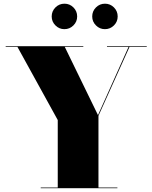

<svg xmlns="http://www.w3.org/2000/svg" viewBox="-20 -994 804 1014"><path d="M195 0V-3.5H285V-360L72 -746.5H10V-750H420V-746.5H322L497.5 -386L659 -746.5H545V-750H755V-746.5H664L500 -382.5V-3.5H600V0ZM534 -840Q506.5 -840 486.8 -859.8Q467 -879.5 467 -907Q467 -935 486.8 -954.8Q506.5 -974.5 534.5 -974.5Q562 -974.5 581.8 -954.8Q601.5 -935 601.5 -907Q601.5 -879.5 581.8 -859.8Q562 -840 534 -840ZM320 -840Q292.5 -840 272.8 -859.8Q253 -879.5 253 -907Q253 -935 272.8 -954.8Q292.5 -974.5 320.5 -974.5Q348 -974.5 367.8 -954.8Q387.5 -935 387.5 -907Q387.5 -879.5 367.8 -859.8Q348 -840 320 -840Z"/></svg>

Font: Bodoni Moda 48pt Black
Style: Regular
Weight: 900
Designer: Owen Earl
Foundry: indestructible type
Version: Version 2.004